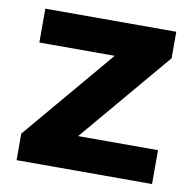

<svg xmlns="http://www.w3.org/2000/svg" viewBox="-66 -604 675 670"><g transform="rotate(10 271.5 -269.0)"><path d="M515 -120V0H35V-94L309 -418H42V-538H506V-444L232 -120Z"/></g></svg>

Font: Montserrat-Bold
Style: Bold
Weight: 700
Version: Version 7.200